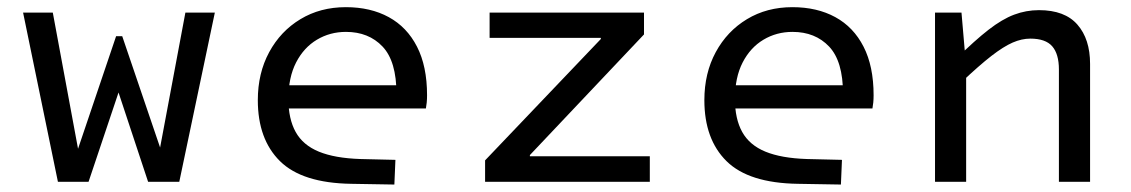

<svg xmlns="http://www.w3.org/2000/svg" viewBox="-20 -500 3110 528"><path d="M473 0H408.4L409.8 -38.4L489.8 -465.3H570.8ZM195.7 0H139.3L43.5 -465.3H125.2L204.6 -37ZM448.7 0H387.3L291.8 -288.4H320.3L223.5 0H167.6L176.4 -37L299.3 -400.5H316.1L439.3 -38.4Z M970.8 -62.7 1067.4 -60.4 1064.5 7.5 946.2 5.5Q811.1 3.5 750 -56.8Q689 -117 689 -224.6Q689 -298.8 720.3 -356.6Q751.6 -414.4 806.2 -447.3Q860.7 -480.3 931.1 -480.3Q998.9 -480.3 1049.1 -452.9Q1099.3 -425.5 1126.8 -371.6Q1154.4 -317.8 1154.4 -238.1Q1154.4 -227.4 1153.5 -218Q1152.5 -208.5 1151.2 -201.7H732.5V-265.5H1104.5L1070.3 -242.1Q1070.3 -331.5 1032.1 -371.9Q993.9 -412.3 931.4 -412.3Q887.5 -412.3 851.5 -390.8Q815.5 -369.3 794.3 -328.3Q773.1 -287.2 773.1 -227.7Q773.1 -173 793.1 -137Q813.1 -101 856.8 -83Q900.6 -65 970.8 -62.7Z M1314 0V-38.7L1371.3 -70.2H1767V0ZM1314 -33.3V-59L1654.2 -415.7L1632.3 -363.7V-434.2H1751V-405.3L1413.2 -48.2L1437.2 -100.2V-33.3ZM1326.4 -395.8V-465.3H1751V-427L1685.3 -395.8Z M2198.8 -62.7 2295.4 -60.4 2292.5 7.5 2174.2 5.5Q2039.1 3.5 1978 -56.8Q1917 -117 1917 -224.6Q1917 -298.8 1948.3 -356.6Q1979.6 -414.4 2034.2 -447.3Q2088.7 -480.3 2159.1 -480.3Q2226.9 -480.3 2277.1 -452.9Q2327.3 -425.5 2354.8 -371.6Q2382.4 -317.8 2382.4 -238.1Q2382.4 -227.4 2381.5 -218Q2380.5 -208.5 2379.2 -201.7H1960.5V-265.5H2332.5L2298.3 -242.1Q2298.3 -331.5 2260.1 -371.9Q2221.9 -412.3 2159.4 -412.3Q2115.5 -412.3 2079.5 -390.8Q2043.5 -369.3 2022.3 -328.3Q2001.1 -287.2 2001.1 -227.7Q2001.1 -173 2021.1 -137Q2041.1 -101 2084.8 -83Q2128.6 -65 2198.8 -62.7Z M2624.1 -465.3 2635.3 -335.1 2636.9 -334.4V0H2551.3V-465.3ZM2623.6 -273.6 2609.9 -338.8Q2661 -389.1 2698.5 -418.2Q2736.1 -447.4 2768.9 -459.7Q2801.8 -472.1 2837.2 -472.1Q2908.2 -472.1 2942.9 -432.3Q2977.7 -392.5 2977.7 -324.2V0H2892V-309Q2892 -351.5 2873.6 -372.7Q2855.2 -393.8 2813.3 -393.8Q2789.7 -393.8 2764.7 -382.9Q2739.7 -372 2706.1 -346Q2672.5 -319.9 2623.6 -273.6Z"/></svg>

Font: Intel One Mono Light
Style: Regular
Weight: 300
Monospace: yes
Designer: Fred Shallcrass
Foundry: Frere-Jones Type LLC
Version: Version 1.004